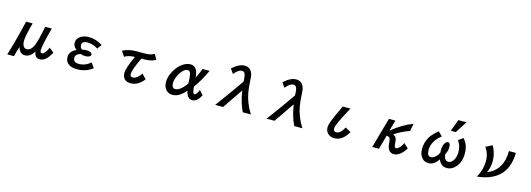

<svg xmlns="http://www.w3.org/2000/svg" viewBox="17 -2182 9967 3602"><g transform="rotate(15 5000.0 -380.5)"><path d="M116.2 119.1Q206.5 -170.9 299.3 -564.9H426.3Q353 -303.7 353 -208.5Q353 -146.5 374 -109.9Q396.5 -69.8 442.4 -69.8Q516.6 -69.8 564 -163.6Q612.3 -259.3 669.4 -564.9H798.3Q702.6 -213.9 702.6 -121.1Q702.6 -66.9 736.3 -66.9Q759.8 -66.9 788.6 -98.6Q826.2 -139.2 853 -209L944.3 -134.8Q846.7 51.3 725.6 51.3Q630.4 51.3 613.3 -69.8Q540 51.3 435.1 51.3Q377.9 51.3 338.4 3.9Q314 -25.9 302.2 -73.7Q265.1 36.6 246.1 119.1Z M1751 -49.8Q1624 50.8 1449.2 50.8Q1356.9 50.8 1300.3 17.6Q1220.2 -29.8 1220.2 -127.9Q1220.2 -240.2 1351.1 -296.9Q1280.3 -345.7 1280.3 -419.4Q1280.3 -498.5 1353 -547.9Q1416.5 -590.8 1510.7 -590.8Q1650.4 -590.8 1779.3 -509.8L1718.3 -421.9Q1622.6 -486.8 1512.2 -486.8Q1407.2 -486.8 1407.2 -409.2Q1407.2 -355.5 1449.2 -330.1Q1494.6 -340.3 1532.2 -340.3Q1584 -340.3 1614.3 -323.7Q1643.1 -308.1 1643.1 -282.7Q1643.1 -257.8 1613.3 -242.7Q1585.9 -228 1538.6 -228Q1491.7 -228 1444.3 -244.1Q1347.2 -217.3 1347.2 -142.1Q1347.2 -95.7 1382.8 -72.3Q1409.7 -55.2 1454.6 -55.2Q1583.5 -55.2 1685.1 -145Z M2176.8 -503.9Q2292 -564.9 2442.9 -564.9H2607.9Q2728.5 -564.9 2786.6 -608.9L2843.8 -505.9Q2784.7 -470.7 2695.8 -460Q2645.5 -454.1 2565.9 -454.1Q2448.7 -208 2448.7 -124.5Q2448.7 -71.3 2498 -71.3Q2579.6 -71.3 2660.6 -189L2744.6 -100.1Q2633.8 44.9 2488.8 44.9Q2384.8 44.9 2344.2 -35.2Q2328.1 -67.9 2328.1 -112.3Q2328.1 -213.4 2441.9 -454.1Q2322.8 -453.1 2243.7 -404.8Z M3855 -87.9Q3824.7 -25.9 3785.2 10.3Q3739.3 51.3 3690.9 51.3Q3587.9 51.3 3558.1 -97.2Q3505.4 -36.6 3460.9 -4.4Q3384.8 51.3 3303.7 51.3Q3222.7 51.3 3173.8 -6.8Q3126 -63.5 3126 -151.9Q3126 -235.8 3167 -326.2Q3226.1 -458.5 3331.1 -534.2Q3409.7 -590.8 3487.3 -590.8Q3571.8 -590.8 3610.8 -514.6Q3634.8 -466.3 3642.1 -377.9Q3690.9 -466.3 3726.1 -564.9H3862.8Q3770 -359.4 3655.8 -203.1Q3664.1 -66.9 3699.7 -66.9Q3741.7 -66.9 3779.8 -170.9ZM3539.1 -232.9Q3539.1 -338.4 3522.9 -413.6Q3510.3 -473.6 3459.5 -473.6Q3404.8 -473.6 3341.3 -388.2Q3294.9 -325.7 3272.5 -252.9Q3257.8 -204.6 3257.8 -163.1Q3257.8 -120.6 3273.9 -94.7Q3291 -66.9 3325.2 -66.9Q3375.5 -66.9 3435.1 -114.3Q3472.7 -144.5 3509.3 -190.9Q3539.1 -229 3539.1 -232.9Z M4281.7 24.9H4128.9Q4360.8 -287.6 4529.8 -533.2Q4528.8 -645 4509.3 -685.5Q4491.7 -723.1 4450.2 -723.1Q4383.8 -723.1 4300.8 -621.1L4236.8 -710.9Q4365.2 -830.1 4474.1 -830.1Q4585 -830.1 4625.5 -726.1Q4645 -675.8 4647 -586.4Q4649.9 -472.2 4669.4 -358.9Q4704.1 -161.6 4822.8 24.9H4665Q4584.5 -136.2 4549.8 -367.2Z M5281.7 24.9H5128.9Q5360.8 -287.6 5529.8 -533.2Q5528.8 -645 5509.3 -685.5Q5491.7 -723.1 5450.2 -723.1Q5383.8 -723.1 5300.8 -621.1L5236.8 -710.9Q5365.2 -830.1 5474.1 -830.1Q5585 -830.1 5625.5 -726.1Q5645 -675.8 5647 -586.4Q5649.9 -472.2 5669.4 -358.9Q5704.1 -161.6 5822.8 24.9H5665Q5584.5 -136.2 5549.8 -367.2Z M6714.8 -136.7Q6660.6 -52.7 6611.3 -10.7Q6538.1 51.3 6448.2 51.3Q6359.4 51.3 6309.6 -9.3Q6273.9 -52.2 6273.9 -113.3Q6273.9 -167 6313 -265.1Q6348.6 -355.5 6449.2 -564.9H6599.1Q6397.9 -202.1 6397.9 -126.5Q6397.9 -65.9 6455.1 -65.9Q6535.2 -65.9 6605 -199.7Z M7471.2 -564.9 7411.1 -354Q7612.3 -520 7816.4 -595.7L7788.1 -448.2Q7635.3 -397.9 7497.1 -304.2Q7548.8 -284.2 7564.9 -235.8Q7573.7 -210 7577.1 -153.8Q7579.6 -108.9 7587.4 -88.4Q7595.7 -67.4 7615.2 -67.4Q7638.2 -67.4 7669.4 -95.7Q7712.4 -134.3 7742.2 -202.1L7831.1 -121.1Q7723.6 50.8 7602.1 50.8Q7475.6 50.8 7466.3 -138.2Q7462.9 -204.1 7445.8 -226.1Q7429.7 -247.1 7385.3 -247.1L7310.1 24.9H7179.2L7345.2 -564.9Z M8523.9 -650.9 8609.9 -879.9H8768.1L8621.6 -650.9ZM8698.7 -514.2 8790 -581.1Q8845.2 -518.6 8867.7 -451.2Q8889.6 -386.2 8889.6 -298.8Q8889.6 -138.7 8799.3 -37.1Q8726.1 44.9 8634.3 44.9Q8514.2 44.9 8464.8 -79.1Q8387.2 44.9 8277.3 44.9Q8179.7 44.9 8128.4 -35.2Q8090.8 -93.3 8090.8 -181.2Q8090.8 -339.4 8188.5 -464.4Q8232.4 -520 8310.1 -582L8388.7 -502.9Q8214.8 -369.6 8214.8 -189.5Q8214.8 -138.2 8233.4 -106.9Q8252.4 -75.2 8287.6 -75.2Q8329.1 -75.2 8369.6 -107.9Q8410.6 -140.6 8441.9 -205.1Q8439 -230 8439 -249Q8439 -348.6 8482.4 -403.3Q8504.4 -430.2 8530.3 -430.2Q8577.6 -430.2 8577.6 -345.2Q8577.6 -267.1 8536.6 -196.8Q8550.8 -75.2 8627.9 -75.2Q8674.3 -75.2 8711.9 -121.6Q8766.6 -188 8766.6 -301.3Q8766.6 -428.2 8698.7 -514.2Z M9812 -564.9Q9806.6 -261.2 9632.3 -106.4Q9483.4 26.9 9220.2 53.2Q9309.1 -103.5 9309.1 -270.5Q9309.1 -417 9228 -527.8L9354 -590.8Q9432.1 -455.1 9432.1 -303.2Q9432.1 -181.6 9382.3 -77.1Q9528.8 -129.9 9607.9 -265.6Q9676.3 -382.3 9677.2 -564.9Z"/></g></svg>

Font: FORM UDPGothic
Style: Bold
Weight: 700
Foundry: Pronama LLC
Version: Version 1.051